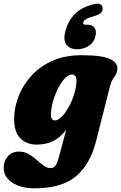

<svg xmlns="http://www.w3.org/2000/svg" viewBox="-65 -775 659 1045"><path d="M458.5 -9Q425.5 121.5 347 185.8Q268.5 250 123 250Q49.5 250 2.2 219.2Q-45 188.5 -45 137.5Q-45 101.5 -22.5 75.8Q0 50 38.5 50Q67.5 50 90.8 63.5Q114 77 134 94.8Q154 112.5 172.5 126.2Q191 140 210.5 140Q228.5 140 238.5 124.5Q248.5 109 259 67.5L295.5 -69Q263.5 -26.5 224.5 -7.2Q185.5 12 134.5 12Q74 12 40.2 -28.5Q6.5 -69 13 -152Q17 -206 40.8 -262.5Q64.5 -319 109.8 -367Q155 -415 222.2 -444.8Q289.5 -474.5 380 -474.5Q494 -474.5 537.2 -452.2Q580.5 -430 573 -393Q570 -375.5 563 -365.2Q556 -355 548.2 -342.8Q540.5 -330.5 534 -307ZM213.5 -172Q209.5 -143 216.2 -131.2Q223 -119.5 233.5 -119.5Q250 -119.5 269 -137.8Q288 -156 305.5 -186.2Q323 -216.5 335.5 -253Q348 -289.5 351 -326.5Q353 -346.5 346.5 -358Q340 -369.5 327 -369.5Q309 -369.5 290.5 -351Q272 -332.5 255.8 -303Q239.5 -273.5 228.2 -239Q217 -204.5 213.5 -172ZM410.5 -640.5Q439 -640.5 450.5 -622.5Q462 -604.5 453.5 -574.5Q445 -542 417.2 -524.5Q389.5 -507 354.5 -507Q314 -507 296 -532.8Q278 -558.5 291 -607.5Q305.5 -660.5 341.5 -698Q377.5 -735.5 447.5 -752.5Q469 -758 481 -751.5Q493 -745 493.5 -730.5Q495 -701 454 -689.5Q413.5 -678 402 -670Q390.5 -662 388 -653Q384.5 -640.5 401.5 -640.5Z"/></svg>

Font: Fraunces 72pt S100 Black
Style: Italic
Weight: 900
Italic angle: -16°
Version: Version 1.000; ttfautohint (v1.8.3)